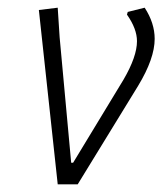

<svg xmlns="http://www.w3.org/2000/svg" viewBox="-20 -479 435 499"><path d="M356 -459Q382 -419 382 -378Q382 -327 339 -256L182 0H130L81 -453L130 -459L135 -382L165 -56H170L301 -272Q336 -332 336 -372Q336 -404 310 -441L312 -448Z"/></svg>

Font: Alegreya Sans SC Light
Style: Italic
Weight: 300
Italic angle: -7°
Designer: Juan Pablo del Peral
Foundry: Huerta Tipografica
Version: Version 2.007